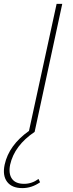

<svg xmlns="http://www.w3.org/2000/svg" viewBox="-61 -678 374 987"><path d="M63 267Q103 267 137 242L145 259Q102 289 54 289Q0 289 -24.5 256.5Q-49 224 -37 168Q-15 68 88 -5L230 -658H259L117 0Q13 70 -9 169Q-18 215 0.5 241Q19 267 63 267Z"/></svg>

Font: EauTestText Extralight
Style: Italic
Weight: 250
Italic angle: -12°
Designer: Christian Thalmann (Catharsis Fonts)
Version: Version 0.001;PS 000.001;hotconv 1.0.88;makeotf.lib2.5.64775